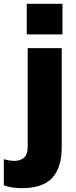

<svg xmlns="http://www.w3.org/2000/svg" viewBox="-91 -760 399 1005"><path d="M49 -580V-740H236V-580ZM23 225Q-1 225 -25 221.5Q-49 218 -71 210V73Q-44 82 -14 82Q15 82 34.5 65.5Q54 49 54 6V-508H232V12Q232 117 182.5 171Q133 225 23 225Z"/></svg>

Font: Mulish Black
Style: Regular
Weight: 900
Designer: Vernon Adams
Foundry: Vernon Adams
Version: Version 3.603; ttfautohint (v1.8.3)